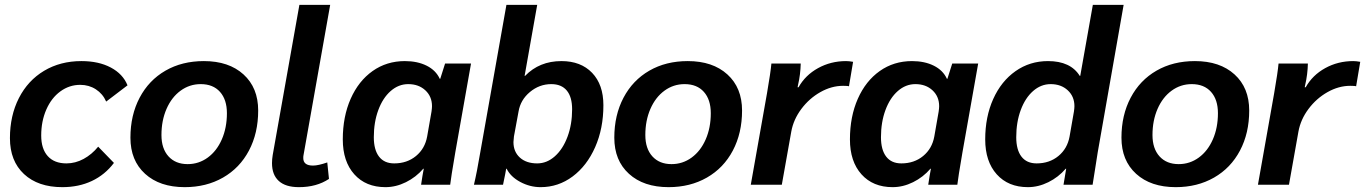

<svg xmlns="http://www.w3.org/2000/svg" viewBox="-20 -762 5631 792"><path d="M21 -192Q21 -285 58 -357.5Q95 -430 162 -470Q229 -510 316 -510Q387 -510 437 -483.5Q487 -457 506 -410L418 -343Q404 -375 375.5 -393.5Q347 -412 311 -412Q266 -412 229 -385Q192 -358 171 -310Q150 -262 150 -203Q150 -148 177 -118Q204 -88 254 -88Q291 -88 325 -106.5Q359 -125 385 -157L450 -90Q413 -41 359 -15.5Q305 10 237 10Q137 10 79 -44Q21 -98 21 -192Z M518 -194Q518 -287 556 -359Q594 -431 662.5 -470.5Q731 -510 821 -510Q924 -510 984.5 -455Q1045 -400 1045 -306Q1045 -213 1007 -141Q969 -69 900 -29.5Q831 10 742 10Q639 10 578.5 -45Q518 -100 518 -194ZM916 -295Q916 -351 887.5 -383Q859 -415 808 -415Q762 -415 725 -388Q688 -361 667 -313Q646 -265 646 -205Q646 -149 675 -117Q704 -85 754 -85Q800 -85 837 -112Q874 -139 895 -187Q916 -235 916 -295Z M1102 -89Q1102 -105 1105 -123L1215 -742H1342L1232 -122Q1231 -118 1231 -110Q1231 -79 1271 -79Q1293 -79 1330 -92L1337 -24Q1286 10 1213 10Q1158 10 1130 -15.5Q1102 -41 1102 -89Z M1394 -187Q1394 -281 1426.5 -354.5Q1459 -428 1517 -469Q1575 -510 1650 -510Q1702 -510 1740 -491Q1778 -472 1794 -437H1796L1816 -500H1923L1858 -133Q1840 -28 1837 0H1717Q1723 -41 1728 -66H1726Q1696 -31 1654.5 -10.5Q1613 10 1570 10Q1489 10 1441.5 -43Q1394 -96 1394 -187ZM1742 -199 1760 -302Q1762 -316 1762 -324Q1762 -364 1734.5 -389.5Q1707 -415 1664 -415Q1624 -415 1591.5 -386.5Q1559 -358 1540.5 -308Q1522 -258 1522 -196Q1522 -144 1543.5 -116Q1565 -88 1606 -88Q1659 -88 1696 -118.5Q1733 -149 1742 -199Z M2070 -66H2068Q2066 -58 2064 -44L2055 0H1935Q1947 -50 1961 -133L2069 -742H2196L2144 -449H2146Q2205 -510 2296 -510Q2376 -510 2422.5 -461.5Q2469 -413 2469 -328Q2469 -232 2435 -155Q2401 -78 2342 -34Q2283 10 2210 10Q2166 10 2126 -11.5Q2086 -33 2070 -66ZM2340 -311Q2340 -362 2318 -388.5Q2296 -415 2254 -415Q2205 -415 2166 -382.5Q2127 -350 2119 -302L2100 -199Q2098 -183 2098 -176Q2098 -136 2124.5 -112Q2151 -88 2196 -88Q2236 -88 2269 -117.5Q2302 -147 2321 -198Q2340 -249 2340 -311Z M2514 -194Q2514 -287 2552 -359Q2590 -431 2658.5 -470.5Q2727 -510 2817 -510Q2920 -510 2980.5 -455Q3041 -400 3041 -306Q3041 -213 3003 -141Q2965 -69 2896 -29.5Q2827 10 2738 10Q2635 10 2574.5 -45Q2514 -100 2514 -194ZM2912 -295Q2912 -351 2883.5 -383Q2855 -415 2804 -415Q2758 -415 2721 -388Q2684 -361 2663 -313Q2642 -265 2642 -205Q2642 -149 2671 -117Q2700 -85 2750 -85Q2796 -85 2833 -112Q2870 -139 2891 -187Q2912 -235 2912 -295Z M3144 -378Q3159 -465 3162 -500H3283Q3282 -455 3272 -412L3270 -402H3274Q3302 -452 3354.5 -481Q3407 -510 3470 -510Q3482 -510 3499 -507L3482 -406Q3478 -408 3458 -408Q3410 -408 3364 -382Q3318 -356 3285.5 -312.5Q3253 -269 3244 -219L3205 0H3077Z M3486 -187Q3486 -281 3518.5 -354.5Q3551 -428 3609 -469Q3667 -510 3742 -510Q3794 -510 3832 -491Q3870 -472 3886 -437H3888L3908 -500H4015L3950 -133Q3932 -28 3929 0H3809Q3815 -41 3820 -66H3818Q3788 -31 3746.5 -10.5Q3705 10 3662 10Q3581 10 3533.5 -43Q3486 -96 3486 -187ZM3834 -199 3852 -302Q3854 -316 3854 -324Q3854 -364 3826.5 -389.5Q3799 -415 3756 -415Q3716 -415 3683.5 -386.5Q3651 -358 3632.5 -308Q3614 -258 3614 -196Q3614 -144 3635.5 -116Q3657 -88 3698 -88Q3751 -88 3788 -118.5Q3825 -149 3834 -199Z M4044 -187Q4044 -280 4077 -353.5Q4110 -427 4169 -468.5Q4228 -510 4303 -510Q4396 -510 4434 -449H4436L4488 -742H4615L4508 -133L4497 -63Q4488 -7 4487 0H4367Q4373 -39 4378 -66H4376Q4346 -31 4304.5 -10.5Q4263 10 4220 10Q4139 10 4091.5 -43Q4044 -96 4044 -187ZM4392 -199 4410 -302Q4412 -316 4412 -324Q4412 -364 4384.5 -389.5Q4357 -415 4314 -415Q4274 -415 4241.5 -386.5Q4209 -358 4190.5 -308Q4172 -258 4172 -196Q4172 -144 4193.5 -116Q4215 -88 4256 -88Q4309 -88 4346 -118.5Q4383 -149 4392 -199Z M4606 -194Q4606 -287 4644 -359Q4682 -431 4750.5 -470.5Q4819 -510 4909 -510Q5012 -510 5072.5 -455Q5133 -400 5133 -306Q5133 -213 5095 -141Q5057 -69 4988 -29.5Q4919 10 4830 10Q4727 10 4666.5 -45Q4606 -100 4606 -194ZM5004 -295Q5004 -351 4975.5 -383Q4947 -415 4896 -415Q4850 -415 4813 -388Q4776 -361 4755 -313Q4734 -265 4734 -205Q4734 -149 4763 -117Q4792 -85 4842 -85Q4888 -85 4925 -112Q4962 -139 4983 -187Q5004 -235 5004 -295Z M5236 -378Q5251 -465 5254 -500H5375Q5374 -455 5364 -412L5362 -402H5366Q5394 -452 5446.5 -481Q5499 -510 5562 -510Q5574 -510 5591 -507L5574 -406Q5570 -408 5550 -408Q5502 -408 5456 -382Q5410 -356 5377.5 -312.5Q5345 -269 5336 -219L5297 0H5169Z"/></svg>

Font: Sarabun
Style: Bold Italic
Weight: 700
Italic angle: -10°
Designer: Suppakit Chalermlarp | Katatrad Co.,Ltd.
Foundry: Cadson Demak Co.,Ltd.
Version: Version 1.000; ttfautohint (v1.6)